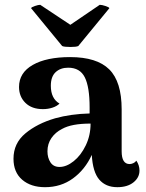

<svg xmlns="http://www.w3.org/2000/svg" viewBox="-20 -767 605 797"><path d="M559 -59Q559 -30 534 -10Q509 10 467 10Q419 10 392 -21.5Q365 -53 361 -124Q333 -63 283 -26.5Q233 10 167 10Q108 10 72 -21Q36 -52 36 -108Q36 -172 85 -213Q134 -254 209 -276Q274 -294 352 -296V-321Q352 -406 332 -446Q312 -486 263 -486Q231 -486 211 -467.5Q191 -449 191 -411Q191 -358 227 -337Q216 -326 197.5 -320Q179 -314 158 -314Q112 -314 85.5 -340Q59 -366 59 -406Q59 -465 116 -497.5Q173 -530 271 -530Q382 -530 433.5 -479Q485 -428 485 -313V-139Q485 -86 518 -86Q525 -86 533 -89.5Q541 -93 546 -100Q559 -81 559 -59ZM356 -254Q277 -254 238 -232Q210 -218 193.5 -194Q177 -170 177 -139Q177 -112 189.5 -93Q202 -74 227 -74Q256 -74 286 -98Q316 -122 336 -163.5Q356 -205 356 -254ZM272 -664 394 -747Q403 -747 418 -742Q433 -737 434 -733L305 -576Q297 -572 273 -572Q246 -572 238 -576L109 -733Q110 -737 124.5 -742Q139 -747 147 -747Z"/></svg>

Font: Arima Madurai Black
Style: Regular
Weight: 900
Designer: Joana Correia and Natanael Gama
Foundry: NDISCOVER
Version: Version 1.019